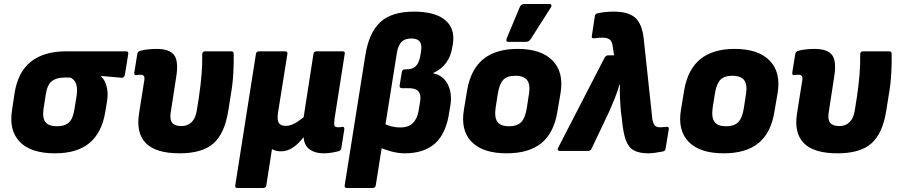

<svg xmlns="http://www.w3.org/2000/svg" viewBox="-20 -753 4485 958"><path d="M254 12Q134 12 79 -45Q24 -102 40 -203L53 -290Q70 -395 135 -446Q200 -497 311 -497H608Q622 -497 620 -484L603 -379Q599 -364 587 -365L485 -374V-370Q496 -361 504 -344.5Q512 -328 515.5 -303.5Q519 -279 514 -247L505 -193Q488 -91 426.5 -39.5Q365 12 254 12ZM265 -123Q303 -123 323.5 -141.5Q344 -160 351 -206L361 -267Q366 -298 363.5 -317.5Q361 -337 352.5 -348.5Q344 -360 331 -366H300Q261 -366 238 -347.5Q215 -329 208 -279L197 -209Q191 -163 207.5 -143Q224 -123 265 -123Z M876 12Q758 12 708 -38.5Q658 -89 674 -188L698 -340Q703 -364 699 -372Q695 -380 682 -380Q675 -380 670 -379.5Q665 -379 660 -378Q649 -377 650 -390L665 -484Q667 -492 670.5 -495Q674 -498 685 -501Q702 -505 722 -507Q742 -509 761 -509Q826 -509 849 -478Q872 -447 859 -368L832 -193Q826 -157 839 -140.5Q852 -124 885 -124Q916 -124 936 -143.5Q956 -163 962 -202L973 -272Q981 -326 985.5 -379Q990 -432 989 -482Q989 -497 1004 -497H1134Q1146 -497 1146 -485Q1147 -438 1144 -385.5Q1141 -333 1132 -282L1119 -200Q1101 -87 1045 -37.5Q989 12 876 12Z M1165 185Q1151 185 1154 171L1257 -484Q1259 -497 1273 -497H1402Q1416 -497 1414 -484L1367 -190Q1362 -155 1371 -140Q1380 -125 1404 -125Q1421 -125 1436.5 -131Q1452 -137 1466.5 -147Q1481 -157 1495 -168L1544 -484Q1546 -497 1560 -497H1689Q1703 -497 1700 -484L1649 -159Q1646 -134 1649 -126Q1652 -118 1667 -118Q1674 -118 1679 -118.5Q1684 -119 1689 -120Q1699 -121 1698 -108L1683 -13Q1682 -7 1678 -3Q1674 1 1663 3Q1647 7 1629 9.5Q1611 12 1593 12Q1553 12 1525.5 -7Q1498 -26 1495 -68H1494Q1470 -36 1442 -17Q1414 2 1382 2Q1368 2 1356.5 -1Q1345 -4 1337 -9L1309 171Q1307 185 1293 185Z M1711 185Q1697 185 1700 171L1803 -478Q1821 -590 1877.5 -642.5Q1934 -695 2046 -695Q2150 -695 2200.5 -653.5Q2251 -612 2240 -536L2237 -519Q2230 -472 2205.5 -439Q2181 -406 2142 -389V-387Q2190 -377 2213 -334.5Q2236 -292 2228 -232L2222 -196Q2207 -88 2151.5 -38Q2096 12 1999 12Q1968 12 1934 3Q1900 -6 1868 -20L1891 -139Q1911 -128 1932.5 -122.5Q1954 -117 1978 -117Q2017 -117 2039.5 -138.5Q2062 -160 2069 -202L2076 -245Q2080 -269 2075 -284Q2070 -299 2056 -306Q2042 -313 2018 -313H1986Q1972 -313 1974 -327L1985 -393Q1987 -407 2001 -407H2008Q2029 -407 2043 -414.5Q2057 -422 2065.5 -438Q2074 -454 2078 -480L2081 -498Q2086 -531 2074 -546Q2062 -561 2032 -561Q2000 -561 1983 -543.5Q1966 -526 1960 -488L1855 171Q1853 185 1839 185Z M2508 12Q2389 12 2333 -45.5Q2277 -103 2295 -207L2311 -304Q2329 -407 2391.5 -458Q2454 -509 2563 -509Q2680 -509 2737 -451Q2794 -393 2777 -289L2761 -195Q2744 -90 2681.5 -39Q2619 12 2508 12ZM2520 -123Q2560 -123 2580 -143Q2600 -163 2608 -211L2619 -282Q2627 -330 2610.5 -352.5Q2594 -375 2551 -375Q2511 -375 2491.5 -355Q2472 -335 2464 -286L2453 -216Q2446 -167 2462 -145Q2478 -123 2520 -123ZM2516 -544Q2508 -544 2507 -549.5Q2506 -555 2508 -561L2574 -719Q2578 -727 2583.5 -730Q2589 -733 2596 -733H2722Q2729 -733 2731 -727.5Q2733 -722 2728 -715L2628 -558Q2619 -544 2603 -544Z M3215 12Q3170 12 3143 -2.5Q3116 -17 3102.5 -54Q3089 -91 3083 -159L3077 -206Q3075 -230 3073.5 -263Q3072 -296 3073 -331H3071Q3061 -296 3047.5 -262.5Q3034 -229 3019 -195L2932 -12Q2927 0 2915 0H2773Q2766 0 2763.5 -4.5Q2761 -9 2765 -16L2997 -466Q3004 -477 3015 -477H3044L3037 -523Q3034 -546 3022.5 -555.5Q3011 -565 2986 -565Q2977 -565 2966.5 -564.5Q2956 -564 2945 -562Q2930 -560 2933 -574L2948 -672Q2949 -684 2963 -687Q2981 -691 3001.5 -693Q3022 -695 3042 -695Q3115 -695 3149.5 -664.5Q3184 -634 3192 -559L3235 -158Q3238 -143 3242.5 -134Q3247 -125 3254.5 -121.5Q3262 -118 3273 -118Q3281 -118 3287.5 -118.5Q3294 -119 3303 -120Q3319 -123 3317 -108L3301 -12Q3300 1 3286 3Q3266 7 3247 9.5Q3228 12 3215 12Z M3591 12Q3472 12 3416 -45.5Q3360 -103 3378 -207L3394 -304Q3412 -407 3474.5 -458Q3537 -509 3646 -509Q3763 -509 3820 -451Q3877 -393 3860 -289L3844 -195Q3827 -90 3764.5 -39Q3702 12 3591 12ZM3603 -123Q3643 -123 3663 -143Q3683 -163 3691 -211L3702 -282Q3710 -330 3693.5 -352.5Q3677 -375 3634 -375Q3594 -375 3574.5 -355Q3555 -335 3547 -286L3536 -216Q3529 -167 3545 -145Q3561 -123 3603 -123Z M4159 12Q4041 12 3991 -38.5Q3941 -89 3957 -188L3981 -340Q3986 -364 3982 -372Q3978 -380 3965 -380Q3958 -380 3953 -379.5Q3948 -379 3943 -378Q3932 -377 3933 -390L3948 -484Q3950 -492 3953.5 -495Q3957 -498 3968 -501Q3985 -505 4005 -507Q4025 -509 4044 -509Q4109 -509 4132 -478Q4155 -447 4142 -368L4115 -193Q4109 -157 4122 -140.5Q4135 -124 4168 -124Q4199 -124 4219 -143.5Q4239 -163 4245 -202L4256 -272Q4264 -326 4268.5 -379Q4273 -432 4272 -482Q4272 -497 4287 -497H4417Q4429 -497 4429 -485Q4430 -438 4427 -385.5Q4424 -333 4415 -282L4402 -200Q4384 -87 4328 -37.5Q4272 12 4159 12Z"/></svg>

Font: Sofia Sans Black
Style: Italic
Weight: 900
Italic angle: -9°
Version: Version 4.100-B